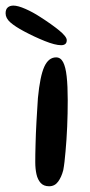

<svg xmlns="http://www.w3.org/2000/svg" viewBox="-78 -643 321 686"><path d="M97.5 22.5Q78 22.5 67.2 10.5Q56.5 -1.5 52.2 -21Q48 -40.5 48 -63.5Q48 -76 48.2 -92Q48.5 -108 49 -126.5Q49.5 -145 50.2 -165Q51 -185 52.2 -206.5Q53.5 -228 54.8 -249.8Q56 -271.5 57.5 -293Q65 -371 80.2 -404.5Q95.5 -438 122.5 -438Q138.5 -438 147.5 -421Q156.5 -404 160.2 -370Q164 -336 164 -285Q164 -261.5 163.5 -237.5Q163 -213.5 162 -190Q161 -166.5 159.5 -144.5Q158 -122.5 156.2 -102.5Q154.5 -82.5 152.5 -65.2Q150.5 -48 148 -35Q141.5 -10 129.5 6.2Q117.5 22.5 97.5 22.5ZM140.5 -481.5Q119 -481.5 81.8 -496.5Q44.5 -511.5 8 -531Q-24 -548 -41 -563Q-58 -578 -58 -595.5Q-58 -609.5 -50.5 -616.2Q-43 -623 -30 -623Q-14 -623 12.8 -611.2Q39.5 -599.5 65.5 -582.5Q107 -556 133.8 -534Q160.5 -512 160.5 -499.5Q160.5 -490 155.2 -485.8Q150 -481.5 140.5 -481.5Z"/></svg>

Font: Gluten Light
Style: Regular
Weight: 300
Designer: Tyler Finck
Foundry: Etcetera Type Company
Version: Version 1.300